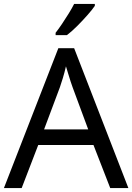

<svg xmlns="http://www.w3.org/2000/svg" viewBox="-20 -964 679 984"><path d="M545 0 459 -221H176L91 0H0L279 -717H360L638 0ZM352 -517Q349 -525 342 -546Q335 -567 328.5 -589.5Q322 -612 318 -624Q311 -593 302 -563.5Q293 -534 287 -517L206 -301H432ZM466 -934Q454 -916 429 -887.5Q404 -859 375.5 -830.5Q347 -802 323 -784H265V-796Q280 -815 297.5 -841Q315 -867 332 -894.5Q349 -922 360 -944H466Z"/></svg>

Font: RS Noto Sans
Style: Regular
Weight: 400
Designer: Monotype Design Team
Foundry: Monotype Imaging Inc.
Version: Version 3.10